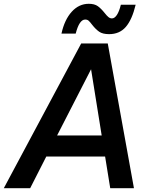

<svg xmlns="http://www.w3.org/2000/svg" viewBox="-60 -992 784 1012"><path d="M646 0H521L494 -167H184L99 0H-40L368 -763H508ZM420 -627 241 -278H476ZM426 -861Q414 -877 407 -883Q400 -889 389 -889Q358 -889 339 -815H264Q280 -888 318 -930Q356 -972 408 -972Q438 -972 455.5 -959.5Q473 -947 492 -923Q503 -909 511.5 -902Q520 -895 530 -895Q544 -895 556 -913Q568 -931 577 -967H655Q636 -888 603 -850Q570 -812 515 -812Q481 -812 462.5 -825Q444 -838 426 -861Z"/></svg>

Font: Open Sauce One SemiBold Italic
Style: Regular
Weight: 600
Italic angle: -10°
Designer: Alfredo Marco Pradil
Foundry: Creative Sauce Fz LLC
Version: Version 1.477